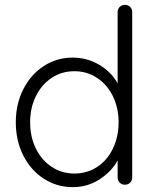

<svg xmlns="http://www.w3.org/2000/svg" viewBox="-20 -760 642 790"><path d="M524 -710V-30Q524 -17 515.5 -8.5Q507 0 494 0Q481 0 472.5 -8.5Q464 -17 464 -30V-100Q439 -54 389.5 -22Q340 10 280 10Q214 10 160.5 -24.5Q107 -59 76 -120Q45 -181 45 -257Q45 -332 76 -393Q107 -454 160.5 -488.5Q214 -523 279 -523Q338 -523 388 -493.5Q438 -464 464 -417V-710Q464 -723 472.5 -731.5Q481 -740 494 -740Q507 -740 515.5 -731.5Q524 -723 524 -710ZM468 -257Q468 -316 444.5 -364Q421 -412 379.5 -439.5Q338 -467 286 -467Q234 -467 192.5 -439.5Q151 -412 127.5 -364Q104 -316 104 -257Q104 -197 127.5 -149Q151 -101 192.5 -73.5Q234 -46 286 -46Q338 -46 379.5 -73Q421 -100 444.5 -148.5Q468 -197 468 -257Z"/></svg>

Font: Quicksand
Style: Regular
Weight: 400
Designer: Andrew Paglinawan
Foundry: Andrew Paglinawan
Version: Version 3.000